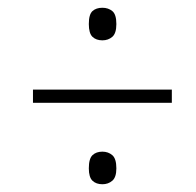

<svg xmlns="http://www.w3.org/2000/svg" viewBox="-20 -606 505 495"><path d="M244 -502Q228 -502 218.5 -511Q209 -520 209 -544Q209 -569 218.5 -577.5Q228 -586 244 -586Q259 -586 269.5 -577.5Q280 -569 280 -544Q280 -520 269.5 -511Q259 -502 244 -502ZM65 -341V-375H423V-341ZM244 -131Q228 -131 218.5 -140Q209 -149 209 -172Q209 -197 218.5 -206Q228 -215 244 -215Q259 -215 269.5 -206Q280 -197 280 -172Q280 -149 269.5 -140Q259 -131 244 -131Z"/></svg>

Font: Noto Serif Tamil Condensed ExtraLight
Style: Italic
Weight: 200
Width: 3
Italic angle: -12°
Designer: Indian Type Foundry, Tom Grace, and the Monotype Design Team
Foundry: Monotype Imaging Inc.
Version: Version 2.003; ttfautohint (v1.8.4.7-5d5b)